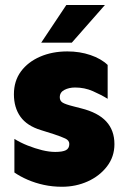

<svg xmlns="http://www.w3.org/2000/svg" viewBox="-20 -713 485 748"><path d="M221.7 14.6Q184.6 14.6 150.9 7.3Q117.2 0 87.9 -12.7Q58.6 -25.4 36.1 -41V-171.9Q59.6 -157.2 87.9 -146Q116.2 -134.8 144 -127.9Q171.9 -121.1 195.3 -121.1Q223.6 -121.1 236.8 -127.9Q250 -134.8 250 -152.3Q250 -166 234.4 -173.3Q218.8 -180.7 189.5 -190.4L139.6 -206.1Q85 -222.7 59.6 -258.3Q34.2 -293.9 34.2 -345.7Q34.2 -397.5 61.5 -434.6Q88.9 -471.7 136.2 -492.2Q183.6 -512.7 242.2 -512.7Q291 -512.7 332.5 -498.5Q374 -484.4 399.4 -460V-328.1Q374 -343.8 341.8 -357.9Q309.6 -372.1 272.5 -372.1Q249 -372.1 231 -362.8Q212.9 -353.5 212.9 -334Q212.9 -320.3 223.6 -313.5Q234.4 -306.6 265.6 -298.8L295.9 -291Q362.3 -274.4 394 -239.7Q425.8 -205.1 425.8 -151.4Q425.8 -102.5 397 -64.9Q368.2 -27.3 321.8 -6.3Q275.4 14.6 221.7 14.6ZM140.6 -546.9 238.3 -693.4H388.7L259.8 -546.9Z"/></svg>

Font: Sen ExtraBold
Style: Regular
Weight: 800
Version: Version 2.000;gftools[0.9.31]